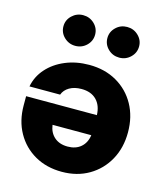

<svg xmlns="http://www.w3.org/2000/svg" viewBox="-114 -840 802 937"><g transform="rotate(15 287.0 -371.0)"><path d="M281.7 -527.3Q360.8 -527.3 421.1 -492.7Q481.4 -458 515.1 -397.2Q548.8 -336.4 548.8 -257.8Q548.8 -179.2 515.1 -118.4Q481.4 -57.6 422.1 -22.9Q362.8 11.7 286.1 11.7Q208.5 11.7 149.2 -22.2Q89.8 -56.2 56.4 -116Q22.9 -175.8 22.9 -253.9V-299.8H380.4Q378.9 -348.1 351.6 -376Q324.2 -403.8 275.4 -403.8Q239.7 -403.8 214.8 -389.2Q189.9 -374.5 181.2 -350.1H26.4Q36.1 -401.9 71.8 -441.9Q107.4 -481.9 161.9 -504.6Q216.3 -527.3 281.7 -527.3ZM379.4 -198.2H183.6Q189 -159.2 214.6 -137Q240.2 -114.7 281.7 -114.7Q322.8 -114.7 348.4 -137Q374 -159.2 379.4 -198.2ZM190.4 -599.1Q157.7 -599.1 134 -621.8Q110.4 -644.5 110.4 -676.8Q110.4 -708.5 134 -731.2Q157.7 -753.9 190.4 -753.9Q223.6 -753.9 247.1 -731.2Q270.5 -708.5 270.5 -676.8Q270.5 -644.5 247.1 -621.8Q223.6 -599.1 190.4 -599.1ZM412.6 -599.1Q379.4 -599.1 356 -621.8Q332.5 -644.5 332.5 -676.8Q332.5 -708.5 356 -731.2Q379.4 -753.9 412.6 -753.9Q445.8 -753.9 469.2 -731.2Q492.7 -708.5 492.7 -676.8Q492.7 -644.5 469.2 -621.8Q445.8 -599.1 412.6 -599.1Z"/></g></svg>

Font: Inter Display Extra Bold
Style: Regular
Weight: 800
Designer: Rasmus Andersson
Foundry: rsms
Version: Version 4.000;git-4fc901f